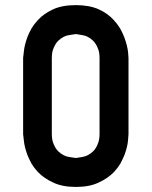

<svg xmlns="http://www.w3.org/2000/svg" viewBox="-20 -739 601 758"><path d="M487.3 -510.7Q487.3 -410.2 487.3 -209Q487.3 -209 485.4 -184.6Q483.4 -160.2 471.7 -127.9Q464.8 -111.3 455.1 -92.8Q444.3 -75.2 429.7 -59.6Q406.2 -35.2 370.1 -18.6Q334 -1 279.3 -1Q225.6 -1 189.5 -18.6Q153.3 -35.2 129.9 -59.6Q115.2 -75.2 104.5 -92.8Q94.7 -111.3 87.9 -127.9Q76.2 -160.2 74.2 -184.6Q71.3 -209 71.3 -209Q71.3 -309.6 71.3 -510.7Q71.3 -511.7 74.2 -535.2Q76.2 -559.6 87.9 -591.8Q94.7 -609.4 104.5 -627Q115.2 -644.5 129.9 -660.2Q153.3 -685.5 189.5 -702.1Q225.6 -718.8 279.3 -718.8Q333 -718.8 370.1 -702.1Q406.2 -685.5 428.7 -660.2Q443.4 -644.5 454.1 -627Q463.9 -609.4 470.7 -591.8Q482.4 -559.6 485.4 -535.2Q487.3 -511.7 487.3 -510.7ZM373 -510.7Q373 -535.2 365.2 -550.8Q358.4 -567.4 347.7 -578.1Q327.1 -597.7 303.7 -600.6Q281.2 -604.5 279.3 -604.5Q276.4 -604.5 253.9 -600.6Q230.5 -597.7 210 -578.1Q199.2 -567.4 192.4 -550.8Q184.6 -535.2 184.6 -510.7Q184.6 -410.2 184.6 -209Q184.6 -185.5 192.4 -168.9Q199.2 -152.3 210 -141.6Q230.5 -122.1 253.9 -119.1Q276.4 -115.2 279.3 -115.2Q281.2 -115.2 303.7 -119.1Q327.1 -122.1 347.7 -141.6Q358.4 -152.3 365.2 -168.9Q373 -185.5 373 -209Q373 -309.6 373 -510.7Z"/></svg>

Font: Via Messena
Style: Regular
Weight: 400
Designer: Edward Sonnex
Version: 1.0